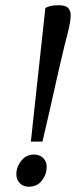

<svg xmlns="http://www.w3.org/2000/svg" viewBox="-20 -697 288 728"><path d="M152 -667Q152 -667 164 -672Q176 -677 204 -677Q230 -677 239 -666Q248 -655 248 -640Q248 -630 246 -615Q244 -600 233 -556Q228 -539 222.5 -515Q217 -491 209 -458Q201 -425 191.5 -381.5Q182 -338 169.5 -283Q157 -228 141 -160H97ZM89 11Q68 11 55 -2.5Q42 -16 42 -36Q42 -64 60.5 -87.5Q79 -111 109 -111Q130 -111 143.5 -98Q157 -85 157 -64Q157 -36 139 -12.5Q121 11 89 11Z"/></svg>

Font: Faustina VF Beta
Style: Italic
Weight: 400
Italic angle: -8°
Designer: Alfonso Garcia
Foundry: Omnibus-Type
Version: Version 1.006